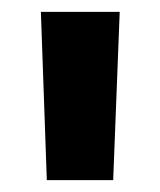

<svg xmlns="http://www.w3.org/2000/svg" viewBox="-20 -720 270 324"><path d="M59 -416 49 -700H182L171 -416Z"/></svg>

Font: Montserrat Thin
Style: Bold
Weight: 700
Version: Version 9.000